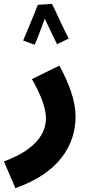

<svg xmlns="http://www.w3.org/2000/svg" viewBox="-56 -736 470 986"><path d="M63 -528 122 -506C130 -522 155 -588 174 -640C196 -596 224 -533 237 -509L297 -538C274 -580 231 -677 211 -716L138 -711C123 -670 75 -557 63 -528ZM23 230C245 153 332 11 332 -138C332 -217 300 -305 249 -399L108 -330C152 -252 180 -183 180 -129C180 -49 125 34 -36 93Z"/></svg>

Font: Noto Sans Arabic UI SemiCondensed Extra
Style: Regular
Weight: 800
Width: 4
Designer: Nadine Chahine - Monotype Design Team
Foundry: Monotype Imaging Inc.
Version: Version 1.900